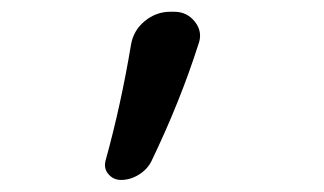

<svg xmlns="http://www.w3.org/2000/svg" viewBox="-20 -170 540 320"><path d="M181.6 129.9Q168.9 129.9 160.6 120.1Q152.3 110.4 156.2 96.7Q181.6 4.9 198.2 -94.7Q202.1 -119.1 221.2 -134.8Q240.2 -150.4 263.7 -150.4H270.5Q292 -150.4 305.2 -133.3Q318.4 -116.2 310.5 -95.7Q280.3 -1 232.4 98.6Q225.6 112.3 211.4 121.1Q197.3 129.9 181.6 129.9Z"/></svg>

Font: Rounded Mgen+ 1mn regular
Style: Regular
Weight: 400
Designer: [Source Han Sans]
Ryoko NISHIZUKA  (kana & ideographs); Paul D. Hunt (Latin, Greek & Cyrillic); Wenlong ZHANG  (bopomofo
Version: Version 1.059.20150602